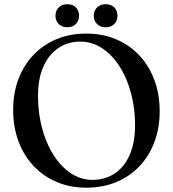

<svg xmlns="http://www.w3.org/2000/svg" viewBox="-20 -875 822 912"><path d="M389.5 -715.5Q468 -715.5 532 -688.2Q596 -661 642.2 -611.5Q688.5 -562 713.5 -494.5Q738.5 -427 738.5 -346.5Q738.5 -267 713.5 -200.5Q688.5 -134 642.2 -85.2Q596 -36.5 532 -10Q468 16.5 390 16.5Q312.5 16.5 248.8 -10.8Q185 -38 138.8 -87.5Q92.5 -137 67.5 -204.5Q42.5 -272 42.5 -353.5Q42.5 -433 67.5 -499Q92.5 -565 138.5 -613.5Q184.5 -662 248.2 -688.8Q312 -715.5 389.5 -715.5ZM621.5 -279.5Q621.5 -346.5 608.5 -406.5Q595.5 -466.5 572 -516Q548.5 -565.5 516 -601.8Q483.5 -638 444.8 -657.8Q406 -677.5 362.5 -677.5Q302.5 -677.5 257 -646.8Q211.5 -616 186 -558.5Q160.5 -501 160.5 -420Q160.5 -353 173.5 -292.8Q186.5 -232.5 210 -182.8Q233.5 -133 265.8 -96.5Q298 -60 336.8 -40.2Q375.5 -20.5 418.5 -20.5Q479.5 -20.5 525.2 -51.2Q571 -82 596.2 -139.8Q621.5 -197.5 621.5 -279.5ZM299.5 -745.5Q274.5 -745.5 259 -760.8Q243.5 -776 243.5 -800Q243.5 -824.5 259 -839.8Q274.5 -855 299.5 -855Q325.5 -855 340.5 -839.8Q355.5 -824.5 355.5 -800Q355.5 -776.5 340.5 -761Q325.5 -745.5 299.5 -745.5ZM481.5 -745.5Q456.5 -745.5 441 -760.8Q425.5 -776 425.5 -800Q425.5 -824.5 441 -839.8Q456.5 -855 481.5 -855Q507.5 -855 522.8 -839.8Q538 -824.5 538 -800Q538 -776.5 522.8 -761Q507.5 -745.5 481.5 -745.5Z"/></svg>

Font: Fraunces 48pt
Style: Regular
Weight: 400
Version: Version 1.000;[b76b70a41]